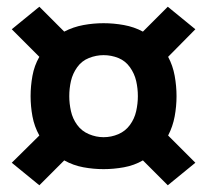

<svg xmlns="http://www.w3.org/2000/svg" viewBox="-20 -626 616 571"><path d="M479 -75 561 -142 480 -223Q494 -250 499.5 -280Q505 -310 505 -340Q505 -370 499.5 -400.5Q494 -431 480 -457L561 -539L479 -606L405 -532Q379 -546 348.5 -551.5Q318 -557 288 -557Q258 -557 228 -551.5Q198 -546 171 -532L97 -606L15 -539L97 -457Q82 -431 76.5 -400.5Q71 -370 71 -340Q71 -310 76.5 -280Q82 -250 97 -223L15 -142L97 -75L171 -149Q198 -134 228 -128.5Q258 -123 288 -123Q318 -123 348.5 -128.5Q379 -134 405 -149ZM288 -218Q266 -218 244.5 -227Q223 -236 209.5 -254.5Q196 -273 191 -295.5Q186 -318 186 -340Q186 -363 191 -385Q196 -407 209.5 -426Q223 -445 244.5 -453.5Q266 -462 288 -462Q311 -462 332 -453.5Q353 -445 366.5 -426Q380 -407 385 -385Q390 -363 390 -340Q390 -318 385 -295.5Q380 -273 366.5 -254.5Q353 -236 332 -227Q311 -218 288 -218Z"/></svg>

Font: Iosevka Sparkle Heavy
Style: Regular
Weight: 900
Designer: Belleve Invis
Foundry: Belleve Invis
Version: Version 4.5.0; ttfautohint (v1.8.3)